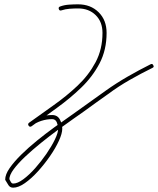

<svg xmlns="http://www.w3.org/2000/svg" viewBox="-20 -576 731 888"><path d="M258 -546Q277 -553 299 -554.5Q321 -556 341 -556Q399 -556 436 -519.5Q473 -483 473 -424Q473 -345 440.5 -283Q408 -221 355.5 -170.5Q303 -120 242.5 -76.5Q182 -33 126 8Q118 13 113 6Q107 -1 114 -7Q136 -26 164 -35Q192 -44 221 -44Q246 -44 257 -23Q268 -2 268 19Q268 41 252.5 75Q237 109 211 146.5Q185 184 155 217Q125 250 95 271Q65 292 41 292Q27 292 19.5 281Q12 270 6 259Q5 259 5 257Q4 255 4 255Q4 231 24.5 201.5Q45 172 78 139.5Q111 107 151 74.5Q191 42 231 13Q271 -16 305 -39.5Q339 -63 359 -78Q386 -97 413.5 -117Q441 -137 468 -156Q517 -191 570 -221.5Q623 -252 677 -279Q685 -283 689 -274Q694 -266 685 -262Q632 -236 579.5 -206Q527 -176 480 -141Q452 -121 424.5 -101.5Q397 -82 370 -62Q352 -49 319.5 -26.5Q287 -4 247.5 25Q208 54 169 85.5Q130 117 97 148Q64 179 43.5 206.5Q23 234 23 255Q23 255 23 253Q22 250 22 250Q25 256 29.5 264.5Q34 273 41 273Q61 273 88 253Q115 233 143 201.5Q171 170 195 135Q219 100 234 69Q249 38 249 19Q249 6 243 -9.5Q237 -25 221 -25Q196 -25 171 -17Q146 -9 126 7Q119 13 113 5Q107 -2 114 -8Q168 -47 227.5 -89Q287 -131 338.5 -179.5Q390 -228 422 -288Q454 -348 454 -424Q454 -475 422.5 -506Q391 -537 341 -537Q322 -537 302 -535.5Q282 -534 264 -528Q255 -525 252 -534Q249 -543 258 -546Z"/></svg>

Font: FRB American Cursive Guidelines Extralight
Style: Italic
Weight: 200
Italic angle: -25°
Version: Version 2.0;Modular Font Editor K font №1